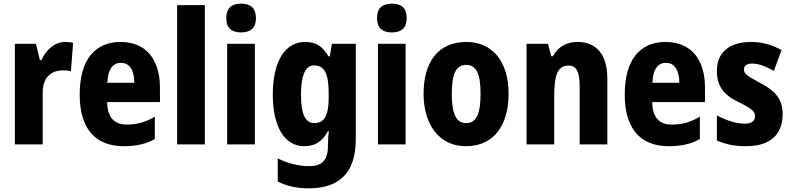

<svg xmlns="http://www.w3.org/2000/svg" viewBox="-20 -881 4320 1048"><path d="M335 -652C275 -652 229 -604 206 -553H198L176 -642H61V-93H213V-371C212 -456 256 -497 325 -497C340 -497 357 -495 367 -492L379 -647C363 -651 348 -652 335 -652Z M638 -652C496 -652 415 -552 415 -365C415 -182 497 -83 656 -83C724 -83 777 -95 825 -122V-244C772 -213 727 -201 672 -201C602 -201 566 -242 565 -324H853V-403C853 -560 774 -652 638 -652ZM640 -538C687 -538 713 -498 713 -429H566C569 -508 599 -538 640 -538Z M1098 -93V-853H947V-93Z M1296 -861C1244 -861 1215 -837 1215 -782C1215 -728 1245 -704 1296 -704C1347 -704 1377 -728 1377 -782C1377 -836 1349 -861 1296 -861ZM1371 -642H1220V-93H1371Z M1646 -652C1535 -652 1469 -546 1469 -364C1469 -190 1533 -83 1641 -83C1697 -83 1738 -106 1770 -165H1775C1772 -143 1770 -114 1770 -90V-83C1770 -4 1734 26 1668 26C1614 26 1557 13 1496 -16V110C1548 136 1601 147 1666 147C1841 147 1922 52 1922 -120V-642H1792L1780 -573H1773C1740 -631 1701 -652 1646 -652ZM1695 -524C1750 -524 1774 -481 1774 -371V-347C1774 -249 1749 -209 1696 -209C1646 -209 1623 -259 1623 -363C1623 -472 1647 -524 1695 -524Z M2119 -861C2067 -861 2038 -837 2038 -782C2038 -728 2068 -704 2119 -704C2170 -704 2200 -728 2200 -782C2200 -836 2172 -861 2119 -861ZM2194 -642H2043V-93H2194Z M2756 -369C2756 -551 2663 -652 2526 -652C2367 -652 2292 -537 2292 -369C2292 -208 2372 -83 2523 -83C2686 -83 2756 -211 2756 -369ZM2446 -368C2446 -476 2469 -527 2524 -527C2581 -527 2603 -476 2603 -369C2603 -261 2581 -209 2525 -209C2469 -209 2446 -262 2446 -368Z M3134 -652C3074 -652 3025 -627 2998 -574H2989L2971 -642H2854V-93H3005V-349C3005 -473 3023 -523 3084 -523C3129 -523 3144 -484 3144 -408V-93H3295V-453C3295 -585 3233 -652 3134 -652Z M3613 -652C3471 -652 3390 -552 3390 -365C3390 -182 3472 -83 3631 -83C3699 -83 3752 -95 3800 -122V-244C3747 -213 3702 -201 3647 -201C3577 -201 3541 -242 3540 -324H3828V-403C3828 -560 3749 -652 3613 -652ZM3615 -538C3662 -538 3688 -498 3688 -429H3541C3544 -508 3574 -538 3615 -538Z M4252 -258C4252 -348 4201 -391 4128 -429C4051 -470 4041 -480 4041 -502C4041 -523 4056 -534 4085 -534C4127 -534 4164 -516 4204 -494L4246 -608C4190 -638 4139 -652 4080 -652C3963 -652 3893 -596 3893 -495C3893 -411 3930 -363 4009 -325C4094 -284 4101 -269 4101 -246C4101 -220 4083 -206 4045 -206C3996 -206 3939 -226 3893 -251V-114C3944 -92 3992 -83 4052 -83C4180 -83 4252 -143 4252 -258Z"/></svg>

Font: Noto Sans Kannada UI Condensed ExtraBold
Style: Regular
Weight: 800
Width: 3
Designer: Jelle Bosma - Monotype Design Team
Foundry: Monotype Imaging Inc.
Version: Version 2.005